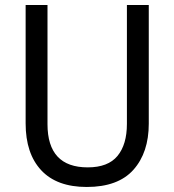

<svg xmlns="http://www.w3.org/2000/svg" viewBox="-20 -734 694 764"><path d="M572 -242Q572 -127 511 -58.5Q450 10 325 10Q206 10 144 -56.5Q82 -123 82 -243V-714H169V-240Q169 -68 329 -68Q410 -68 447.5 -113.5Q485 -159 485 -241V-714H572Z"/></svg>

Font: Noto Sans Ethiopic SemCond
Style: Regular
Weight: 400
Width: 4
Designer: Monotype Design Team
Foundry: Monotype Imaging Inc.
Version: Version 2.102; ttfautohint (v1.8.4.7-5d5b)